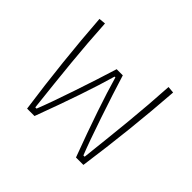

<svg xmlns="http://www.w3.org/2000/svg" viewBox="-120 -689 861 861"><g transform="rotate(45 310.5 -258.5)"><path d="M77 -514 109 -517Q116 -397 127 -285Q138 -173 154 -30H162Q186 -90 225 -205.5Q264 -321 291 -409H330Q357 -321 396 -205.5Q435 -90 459 -30H467Q483 -173 494 -285Q505 -397 512 -517L544 -514Q526 -262 489 0H442Q353 -238 313 -379H308Q268 -238 179 0H132Q95 -262 77 -514Z"/></g></svg>

Font: Athiti ExtraLight
Style: Regular
Weight: 250
Version: Version 1.032